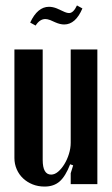

<svg xmlns="http://www.w3.org/2000/svg" viewBox="-20 -677 411 706"><path d="M238 -73Q221 -29 199.5 -10Q178 9 144 9Q120 9 100 1Q80 -7 65 -21Q50 -35 41.5 -54.5Q33 -74 33 -96V-495H137V-89Q137 -35 168 -35Q181 -35 193.5 -45.5Q206 -56 216.5 -73Q227 -90 233.5 -111Q240 -132 240 -152V-495H338V0H240V-40L249 -69ZM111 -583 91 -594Q118 -652 160 -652Q174 -652 189 -646L211 -636Q225 -629 234 -629Q250 -629 263 -657L283 -646Q258 -587 216 -587Q201 -587 183 -595L165 -603Q154 -607 147 -607Q126 -607 111 -583Z"/></svg>

Font: Moniqa Paragraph
Style: Bold
Weight: 700
Designer: Rajesh Rajput
Foundry: Rajesh Rajput
Version: Version 1.000